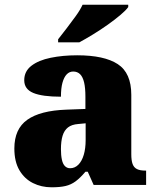

<svg xmlns="http://www.w3.org/2000/svg" viewBox="-20 -786 666 816"><path d="M199 10Q156 10 120 -8Q84 -26 62.5 -62.5Q41 -99 41 -155Q41 -238 96 -277Q151 -316 262 -320L343 -323V-375Q343 -412 337.5 -435.5Q332 -459 320.5 -470.5Q309 -482 291 -482Q275 -482 263.5 -470Q252 -458 245.5 -434.5Q239 -411 239 -375Q160 -375 121.5 -391Q83 -407 83 -445Q83 -483 113.5 -506.5Q144 -530 195.5 -540.5Q247 -551 308 -551Q423 -551 480.5 -513.5Q538 -476 538 -383V-131Q538 -104 543.5 -89Q549 -74 562 -67.5Q575 -61 597 -61H601V0H378L353 -56H343Q321 -30 301.5 -15.5Q282 -1 258.5 4.5Q235 10 199 10ZM278 -71Q298 -71 313 -86Q328 -101 336 -128Q344 -155 344 -191V-262L313 -259Q285 -257 269 -244.5Q253 -232 246 -209Q239 -186 239 -152Q239 -126 243 -107.5Q247 -89 256 -80Q265 -71 278 -71ZM227 -619Q242 -638 262 -664Q282 -690 301.5 -717Q321 -744 331 -766H525V-756Q516 -743 492.5 -723Q469 -703 438 -681Q407 -659 375 -639.5Q343 -620 317 -606H227Z"/></svg>

Font: Noto Serif Tibetan Black
Style: Regular
Weight: 900
Version: Version 2.103